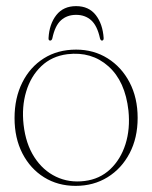

<svg xmlns="http://www.w3.org/2000/svg" viewBox="-20 -597 497 627"><path d="M228.5 -435Q286 -435 331.5 -406.5Q377 -378 403.2 -327.8Q429.5 -277.5 429.5 -212Q429.5 -146.5 403.2 -96.5Q377 -46.5 331.2 -18.2Q285.5 10 227 10Q169 10 124 -18Q79 -46 53.2 -96Q27.5 -146 27.5 -211.5Q27.5 -277 52.8 -327.5Q78 -378 123.2 -406.5Q168.5 -435 228.5 -435ZM256.5 -6Q305.5 -12 339.8 -44.2Q374 -76.5 389.8 -126.2Q405.5 -176 399.5 -235.5Q389 -331.5 334 -380.5Q279 -429.5 200 -420Q149 -413.5 114.8 -380.8Q80.5 -348 65.5 -298Q50.5 -248 57 -190Q64 -127.5 92 -84Q120 -40.5 162.8 -20Q205.5 0.5 256.5 -6ZM228.5 -548.5Q199 -548.5 179.2 -530.8Q159.5 -513 151 -472Q149 -464.5 144 -464.5Q138 -464.5 138.5 -472.5Q141 -518.5 164 -547.8Q187 -577 228.5 -577Q270 -577 292.8 -547.8Q315.5 -518.5 318.5 -472.5Q318.5 -464.5 313 -464.5Q308.5 -464.5 306.5 -472Q297.5 -513 277.8 -530.8Q258 -548.5 228.5 -548.5Z"/></svg>

Font: Fraunces 144pt Soft Thin
Style: Regular
Weight: 100
Version: Version 1.000;[0bf87f6ff]